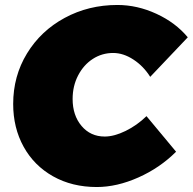

<svg xmlns="http://www.w3.org/2000/svg" viewBox="-20 -736 775 772"><path d="M735 -586 584 -427Q557 -470 516.5 -496.5Q476 -523 435 -523Q390 -523 353 -499Q316 -475 294 -432.5Q272 -390 272 -338Q272 -272 308 -229.5Q344 -187 401 -187Q439 -187 485 -209.5Q531 -232 569 -269L688 -126Q623 -61 536.5 -22.5Q450 16 369 16Q270 16 193.5 -27Q117 -70 75 -146Q33 -222 33 -318Q33 -430 88.5 -521Q144 -612 240 -664Q336 -716 452 -716Q532 -716 609 -680.5Q686 -645 735 -586Z"/></svg>

Font: TypoPRO Montserrat
Style: Italic
Weight: 900
Italic angle: -11.3°
Designer: Julieta Ulanovsky
Foundry: Julieta Ulanovsky
Version: Version 6.001